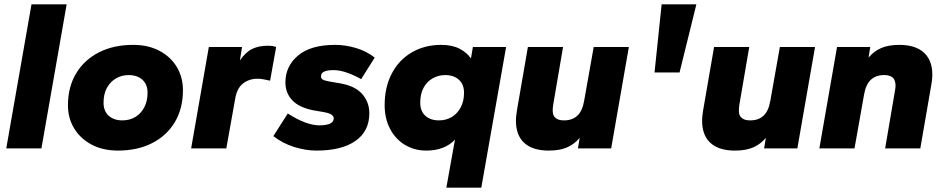

<svg xmlns="http://www.w3.org/2000/svg" viewBox="-20 -688 4379 890"><path d="M9 0 126 -668H289L172 0Z M527 10Q457 10 405 -17.5Q353 -45 324 -92.5Q295 -140 295 -200Q295 -285 333 -348Q371 -411 439 -445.5Q507 -480 597 -480Q667 -480 719 -452.5Q771 -425 799.5 -377.5Q828 -330 828 -270Q828 -185 790.5 -122Q753 -59 685 -24.5Q617 10 527 10ZM547 -130Q581 -130 607 -145.5Q633 -161 648.5 -190Q664 -219 664 -258Q664 -297 640 -318.5Q616 -340 576 -340Q544 -340 517.5 -324.5Q491 -309 475.5 -280.5Q460 -252 460 -212Q460 -173 484 -151.5Q508 -130 547 -130Z M866 0 948 -470H1102L1092 -408Q1119 -447 1149.5 -461.5Q1180 -476 1221 -476Q1234 -476 1243.5 -474.5Q1253 -473 1260 -470L1232 -314Q1218 -317 1203.5 -320Q1189 -323 1173 -323Q1135 -323 1106.5 -301Q1078 -279 1070 -229L1029 0Z M1447 10Q1397 10 1344 -6.5Q1291 -23 1247 -57L1314 -162Q1359 -133 1395.5 -120Q1432 -107 1459 -107Q1493 -107 1510 -115Q1527 -123 1527 -139Q1527 -149 1517.5 -156Q1508 -163 1483 -168L1431 -177Q1366 -190 1334.5 -223.5Q1303 -257 1303 -306Q1303 -381 1361.5 -430.5Q1420 -480 1534 -480Q1581 -480 1630 -465.5Q1679 -451 1717 -421L1654 -321Q1625 -338 1590.5 -350.5Q1556 -363 1526 -363Q1497 -363 1482.5 -356Q1468 -349 1468 -334Q1468 -324 1476.5 -319Q1485 -314 1508 -310L1560 -301Q1627 -289 1659.5 -251.5Q1692 -214 1692 -163Q1692 -80 1628 -35Q1564 10 1447 10Z M2049 182 2089 -41Q2066 -16 2032.5 -3Q1999 10 1956 10Q1901 10 1857 -16.5Q1813 -43 1788 -91Q1763 -139 1763 -200Q1763 -284 1796 -347Q1829 -410 1888.5 -445Q1948 -480 2026 -480Q2076 -480 2110.5 -462Q2145 -444 2163 -417L2172 -470H2326L2211 182ZM2015 -130Q2048 -130 2074 -145.5Q2100 -161 2115.5 -190Q2131 -219 2131 -258Q2131 -297 2107 -318.5Q2083 -340 2044 -340Q2012 -340 1985 -324.5Q1958 -309 1943 -280.5Q1928 -252 1928 -212Q1928 -173 1951.5 -151.5Q1975 -130 2015 -130Z M2524 10Q2465 10 2428.5 -12Q2392 -34 2379 -75.5Q2366 -117 2376 -175L2427 -470H2590L2544 -201Q2542 -187 2542 -174Q2542 -161 2547 -151.5Q2552 -142 2563.5 -136Q2575 -130 2595 -130Q2633 -130 2656.5 -152Q2680 -174 2688 -222L2732 -470H2895L2813 0H2659L2667 -49Q2643 -20 2609 -5Q2575 10 2524 10Z M3014 -352 3047 -668H3208L3130 -352Z M3387 10Q3328 10 3291.5 -12Q3255 -34 3242 -75.5Q3229 -117 3239 -175L3290 -470H3453L3407 -201Q3405 -187 3405 -174Q3405 -161 3410 -151.5Q3415 -142 3426.5 -136Q3438 -130 3458 -130Q3496 -130 3519.5 -152Q3543 -174 3551 -222L3595 -470H3758L3676 0H3522L3530 -49Q3506 -20 3472 -5Q3438 10 3387 10Z M3778 0 3860 -470H4014L4006 -421Q4030 -450 4064 -465Q4098 -480 4149 -480Q4193 -480 4224.5 -467.5Q4256 -455 4275 -431Q4294 -407 4299.5 -372.5Q4305 -338 4297 -295L4246 0H4083L4129 -270Q4132 -284 4131 -297Q4130 -310 4125 -319.5Q4120 -329 4108.5 -334.5Q4097 -340 4078 -340Q4040 -340 4016.5 -318Q3993 -296 3985 -248L3941 0Z"/></svg>

Font: Gantari ExtraBold
Style: Italic
Weight: 800
Italic angle: -10°
Designer: Anugrah Pasau
Foundry: Lafontype
Version: Version 1.000